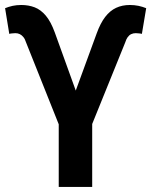

<svg xmlns="http://www.w3.org/2000/svg" viewBox="-27 -742 600 762"><path d="M338.9 -340.8V0H206.1V-340.8ZM263.2 -354 356.9 -609.9Q371.6 -650.4 390.6 -675Q409.7 -699.7 433.8 -710.9Q458 -722.2 488.3 -722.2Q506.3 -722.2 522.7 -718.8Q539.1 -715.3 553.2 -709.5L536.1 -607.4Q534.7 -608.4 525.6 -609.4Q516.6 -610.4 511.7 -610.4Q501.5 -610.4 493.4 -606.4Q485.4 -602.5 479.5 -594.2Q473.6 -585.9 470.2 -574.2L333 -235.4L248 -235.8ZM190.4 -613.3 285.2 -350.6 297.9 -235.8 211.4 -235.4 76.2 -574.2Q72.3 -586.9 65.9 -594.7Q59.6 -602.5 51.8 -606.4Q43.9 -610.4 34.2 -610.4Q28.8 -610.4 20 -609.4Q11.2 -608.4 9.8 -607.4L-6.8 -709.5Q7.3 -715.3 23.2 -718.8Q39.1 -722.2 57.6 -722.2Q86.4 -722.2 110.6 -712.9Q134.8 -703.6 154.8 -679.9Q174.8 -656.2 190.4 -613.3Z"/></svg>

Font: Roboto SemiCondensed SemiBold
Style: Regular
Weight: 600
Width: 4
Designer: Christian Robertson
Foundry: Google
Version: Version 3.009; 2024